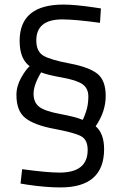

<svg xmlns="http://www.w3.org/2000/svg" viewBox="-20 -671 539 841"><path d="M253 -586Q139 -586 139 -494Q139 -446 169.5 -427.5Q200 -409 285 -393Q370 -377 406.5 -348Q443 -319 443 -250.5Q443 -182 399 -118Q436 -86 436 -18Q436 150 245 150Q181 150 100 138L70 133L77 70Q186 85 241 85Q364 85 364 -14Q364 -59 335 -74.5Q306 -90 218 -106.5Q130 -123 91 -154Q52 -185 52 -255Q52 -294 73 -331Q94 -368 110 -381Q66 -413 66 -492Q66 -651 258 -651Q309 -651 396 -638L422 -634L418 -571Q309 -586 253 -586ZM160 -354Q127 -299 127 -260.5Q127 -222 152 -203Q177 -184 244.5 -171.5Q312 -159 342 -146Q347 -153 357 -182.5Q367 -212 367 -248Q367 -284 341.5 -302Q316 -320 251.5 -331.5Q187 -343 160 -354Z"/></svg>

Font: Titillium-CLs Web
Style: CLs-Regular
Weight: 400
Version: Version 1.002;PS 57.000;hotconv 1.0.70;makeotf.lib2.5.55311